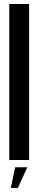

<svg xmlns="http://www.w3.org/2000/svg" viewBox="-20 -805 194 966"><path d="M26.5 0H126.5V-785H26.5ZM34.5 140.5H70L117.5 36.5H56.5Z"/></svg>

Font: Anybody ExtraCondensed Medium
Style: Regular
Weight: 500
Width: 2
Version: Version 1.113;gftools[0.9.25]